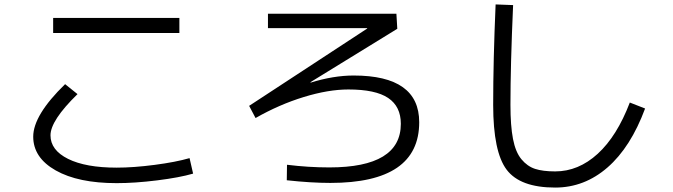

<svg xmlns="http://www.w3.org/2000/svg" viewBox="-20 -794 3040 867"><path d="M220 -645V-713H790V-645ZM852 -10Q790 8 689.5 20.5Q589 33 507 33Q333 33 231.5 -24.5Q130 -82 130 -177Q130 -274 274 -414L330 -369Q208 -250 208 -183Q208 -116 287.5 -76.5Q367 -37 507 -37Q583 -37 678.5 -49.5Q774 -62 836 -80Z M1774 -664 1382 -423 1383 -421Q1486 -453 1577 -453Q1873 -453 1873 -242Q1873 32 1472 32Q1385 32 1275 20L1276 -50Q1373 -38 1467 -38Q1790 -38 1790 -235Q1790 -313 1733 -351.5Q1676 -390 1553 -390Q1463 -390 1352 -356Q1241 -322 1134 -261L1105 -316L1638 -665V-667H1190V-732H1770Z M2297 -771Q2285 -500 2285 -320Q2285 -226 2296.5 -166.5Q2308 -107 2334.5 -75Q2361 -43 2396 -31.5Q2431 -20 2487 -20Q2592 -20 2679 -99.5Q2766 -179 2824 -331L2893 -304Q2828 -129 2723.5 -38Q2619 53 2487 53Q2329 53 2268 -27.5Q2207 -108 2207 -320Q2207 -521 2218 -774Z"/></svg>

Font: M PLUS 1p
Style: Regular
Weight: 400
Version: Version 1.062